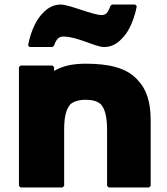

<svg xmlns="http://www.w3.org/2000/svg" viewBox="-20 -814 732 841"><path d="M256 -654C320 -654 397 -608 436 -608C465 -608 488 -620 507 -638L509 -640L516 -647C565 -697 579 -787 579 -787L572 -794H470L463 -787C463 -787 458 -769 447 -756C442 -752 435 -748 426 -748C385 -748 285 -794 246 -794C217 -794 194 -782 175 -764L173 -762L166 -755C117 -705 103 -615 103 -615L110 -608H210L217 -615C217 -615 221 -631 233 -645C237 -649 247 -654 256 -654ZM254 7 261 0V-244C261 -298 268 -334 288 -357C303 -370 326 -377 356 -377C385 -377 406 -371 422 -357C441 -335 449 -299 449 -244V0L456 7H633L640 0V-287C640 -366 622 -424 583 -463V-464L576 -471C531 -516 459 -535 356 -535C295 -535 251 -524 217 -503V-520L210 -527H70L63 -520V0L70 7Z"/></svg>

Font: Hussar Woodtype
Style: Blk
Weight: 900
Foundry: Cannot Into Space Fonts
Version: Version 1.07